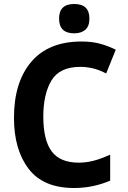

<svg xmlns="http://www.w3.org/2000/svg" viewBox="-20 -932 640 962"><path d="M428 -839Q428 -912 352 -912Q276 -912 276 -839Q276 -765 352 -765Q386 -765 407 -782.5Q428 -800 428 -839ZM532 -27V-157Q483 -135 446.5 -126Q410 -117 375 -117Q281 -117 239 -173.5Q197 -230 197 -348Q197 -461 238 -529Q279 -597 383 -597Q412 -597 443.5 -590Q475 -583 512 -564L560 -683Q519 -703 479.5 -713.5Q440 -724 388 -724Q223 -724 136.5 -622Q50 -520 50 -342Q50 -182 123.5 -86Q197 10 351 10Q446 10 532 -27Z"/></svg>

Font: Noto Sans Mono UI
Style: Bold
Weight: 700
Designer: Monotype Design team
Foundry: Monotype Imaging Inc.
Version: 1.000